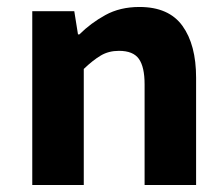

<svg xmlns="http://www.w3.org/2000/svg" viewBox="-20 -528 640 548"><path d="M72.1 0V-496.1H192L202.6 -429.8H206.6Q238.9 -462 280.7 -485Q322.5 -508.1 378 -508.1Q461.9 -508.1 500.8 -454.1Q539.7 -400.1 539.7 -306.2V0H392.7V-287.4Q392.7 -337 376.4 -359.9Q360.1 -382.9 319.5 -382.9Q290.2 -382.9 267.8 -369.6Q245.4 -356.4 219.1 -331.2V0Z"/></svg>

Font: Source Code Pro ExtraLight
Style: Regular
Weight: 200
Monospace: yes
Designer: Paul D. Hunt, Teo Tuominen
Foundry: Adobe
Version: Version 1.026;hotconv 1.1.0;makeotfexe 2.6.0